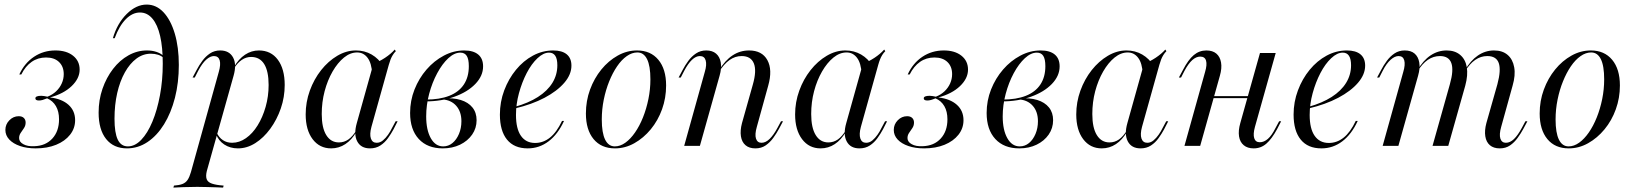

<svg xmlns="http://www.w3.org/2000/svg" viewBox="-20 -651 7285 857"><path d="M139.5 11.3Q100 11.3 69.4 0.8Q38.7 -9.7 21.4 -28.2Q4 -46.8 4 -71Q4 -96 21.8 -114.1Q39.5 -132.3 63.7 -132.3Q78.2 -132.3 86.3 -124.6Q94.4 -116.9 94.4 -104Q94.4 -90.3 87.1 -79.4Q79.8 -68.5 72.6 -58.1Q65.3 -47.6 65.3 -34.7Q65.3 -17.7 84.3 -7.3Q103.2 3.2 133.1 1.6Q183.9 0 213.7 -32.7Q243.5 -65.3 243.5 -118.5Q243.5 -153.2 229.8 -177Q216.1 -200.8 190.3 -212.1Q179 -207.3 170.2 -204.8Q161.3 -202.4 154 -202.4Q137.9 -202.4 137.9 -212.1Q137.9 -223.4 164.5 -223.4Q171 -223.4 177.4 -222.2Q183.9 -221 191.9 -219.4Q214.5 -228.2 230.6 -243.5Q246.8 -258.9 255.6 -278.6Q264.5 -298.4 264.5 -320.2Q264.5 -354 243.5 -374.2Q222.6 -394.4 185.5 -394.4Q149.2 -394.4 121.4 -375Q93.5 -355.6 75 -318.5H66.1Q89.5 -369.4 131.9 -397.6Q174.2 -425.8 227.4 -425.8Q276.6 -425.8 306 -402.4Q335.5 -379 335.5 -340.3Q335.5 -300.8 299.6 -266.5Q263.7 -232.3 203.2 -216.1Q256.5 -209.7 285.9 -183.1Q315.3 -156.5 315.3 -114.5Q315.3 -78.2 292.7 -49.6Q270.2 -21 230.6 -4.8Q191.1 11.3 139.5 11.3Z M546.8 11.3Q487.1 11.3 453.6 -30.6Q420.2 -72.6 420.2 -148.4Q420.2 -204.8 437.5 -254.8Q454.8 -304.8 484.7 -343.5Q514.5 -382.3 553.6 -404Q592.7 -425.8 635.5 -425.8Q682.3 -425.8 711.3 -400.8L710.5 -391.9Q700.8 -401.6 685.9 -406.5Q671 -411.3 653.2 -411.3Q618.5 -411.3 589.1 -389.5Q559.7 -367.7 537.5 -328.2Q515.3 -288.7 503.2 -235.9Q491.1 -183.1 491.1 -121Q491.1 -58.1 505.6 -27.8Q520.2 2.4 550.8 2.4Q582.3 2.4 610.5 -27Q638.7 -56.5 660.1 -107.7Q681.5 -158.9 694 -225.8Q706.5 -292.7 706.5 -366.9Q706.5 -439.5 694.8 -490.3Q683.1 -541.1 660.1 -568.1Q637.1 -595.2 604.8 -595.2Q571 -595.2 541.5 -565.3Q512.1 -535.5 491.9 -480.6H483.9Q503.2 -546.8 545.6 -588.7Q587.9 -630.6 634.7 -630.6Q677.4 -630.6 709.7 -596.4Q741.9 -562.1 760.1 -501.2Q778.2 -440.3 778.2 -361.3Q778.2 -282.3 760.9 -214.5Q743.5 -146.8 712.1 -96Q680.6 -45.2 638.3 -16.9Q596 11.3 546.8 11.3Z M754 186.3 756.5 177.4Q779.8 175.8 794.4 170.2Q808.9 164.5 817.3 152Q825.8 139.5 832.3 116.9L956.5 -329.8Q966.1 -362.9 960.5 -381.9Q954.8 -400.8 934.7 -400.8Q918.5 -400.8 900.4 -384.7Q882.3 -368.5 864.5 -334.7L849.2 -304.8H839.5L858.1 -339.5Q868.5 -359.7 883.1 -379.4Q897.6 -399.2 917.3 -412.5Q937.1 -425.8 962.9 -425.8Q1003.2 -425.8 1020.2 -394.8Q1037.1 -363.7 1022.6 -312.9L903.2 112.1Q897.6 134.7 902.4 148.4Q907.3 162.1 925.8 168.5Q944.4 175 978.2 177.4L975.8 186.3Q964.5 185.5 945.6 185.1Q926.6 184.7 904.4 183.9Q882.3 183.1 860.5 183.1Q828.2 183.1 798.8 184.3Q769.4 185.5 754 186.3ZM1041.9 11.3Q1007.3 11.3 981 -6Q954.8 -23.4 944.4 -52.4L946.8 -59.7Q957.3 -37.1 975 -25.4Q992.7 -13.7 1016.1 -13.7Q1048.4 -13.7 1077.8 -34.3Q1107.3 -54.8 1129.8 -91.1Q1152.4 -127.4 1165.7 -174.2Q1179 -221 1179 -271.8Q1179 -333.1 1159.3 -364.9Q1139.5 -396.8 1100.8 -396.8Q1078.2 -396.8 1058.9 -383.5Q1039.5 -370.2 1024.2 -345.2V-351.6Q1045.2 -387.9 1073.8 -406.9Q1102.4 -425.8 1135.5 -425.8Q1189.5 -425.8 1220.2 -384.3Q1250.8 -342.7 1250.8 -271.8Q1250.8 -217.7 1233.5 -167.3Q1216.1 -116.9 1186.3 -76.2Q1156.5 -35.5 1119.4 -12.1Q1082.3 11.3 1041.9 11.3Z M1458.1 11.3Q1406.5 11.3 1375.4 -29.8Q1344.4 -71 1344.4 -140.3Q1344.4 -195.2 1362.9 -246.4Q1381.5 -297.6 1413.3 -337.9Q1445.2 -378.2 1485.5 -402Q1525.8 -425.8 1568.5 -425.8Q1607.3 -425.8 1638.7 -407.7Q1670.2 -389.5 1690.3 -356.5L1641.1 -321.8Q1638.7 -369.4 1620.6 -393.1Q1602.4 -416.9 1574.2 -416.9Q1543.5 -416.9 1515.3 -394Q1487.1 -371 1464.5 -331.9Q1441.9 -292.7 1429 -244Q1416.1 -195.2 1416.1 -141.9Q1416.1 -80.6 1436.3 -48Q1456.5 -15.3 1492.7 -15.3Q1516.1 -15.3 1535.1 -28.6Q1554 -41.9 1571 -69.4V-62.9Q1550 -26.6 1521.4 -7.7Q1492.7 11.3 1458.1 11.3ZM1631.5 11.3Q1591.1 11.3 1574.6 -19.8Q1558.1 -50.8 1572.6 -101.6L1646.8 -366.9Q1672.6 -375.8 1698.8 -393.1Q1725 -410.5 1741.9 -429.8L1746.8 -422.6Q1738.7 -414.5 1733.1 -405.2Q1727.4 -396 1723.4 -385.9Q1719.4 -375.8 1715.3 -361.3L1637.9 -84.7Q1629 -51.6 1635.5 -32.7Q1641.9 -13.7 1661.3 -13.7Q1676.6 -13.7 1689.1 -24.2Q1701.6 -34.7 1712.1 -49.6Q1722.6 -64.5 1729.8 -79.8L1746 -109.7H1754.8L1736.3 -73.4Q1725.8 -54 1711.7 -34.3Q1697.6 -14.5 1677.8 -1.6Q1658.1 11.3 1631.5 11.3Z M1956.5 11.3Q1887.9 11.3 1849.2 -30.6Q1810.5 -72.6 1810.5 -146.8Q1810.5 -201.6 1830.2 -251.6Q1850 -301.6 1883.9 -340.7Q1917.7 -379.8 1961.3 -402.8Q2004.8 -425.8 2051.6 -425.8Q2092.7 -425.8 2114.5 -407.7Q2136.3 -389.5 2136.3 -354.8Q2136.3 -312.1 2101.6 -276.2Q2066.9 -240.3 2008.5 -219.4Q1950 -198.4 1879 -198.4L1880.6 -206.5Q1942.7 -206.5 1985.5 -223.4Q2028.2 -240.3 2050.4 -273.8Q2072.6 -307.3 2072.6 -355.6Q2072.6 -387.1 2063.3 -401.6Q2054 -416.1 2034.7 -416.1Q2008.1 -416.1 1981 -391.1Q1954 -366.1 1931.5 -324.2Q1908.9 -282.3 1895.6 -232.3Q1882.3 -182.3 1882.3 -131.5Q1882.3 -71 1902.8 -34.3Q1923.4 2.4 1958.1 2.4Q1981.5 2.4 1999.6 -12.5Q2017.7 -27.4 2028.6 -53.2Q2039.5 -79 2039.5 -109.7Q2039.5 -152.4 2016.5 -178.6Q1993.5 -204.8 1954 -207.3L1956.5 -211.3Q2002.4 -215.3 2036.3 -204.8Q2070.2 -194.4 2088.7 -171.4Q2107.3 -148.4 2107.3 -114.5Q2107.3 -79 2087.5 -50.4Q2067.7 -21.8 2033.5 -5.2Q1999.2 11.3 1956.5 11.3Z M2335.5 11.3Q2275 11.3 2243.1 -27.8Q2211.3 -66.9 2211.3 -139.5Q2211.3 -196 2230.6 -247.6Q2250 -299.2 2283.1 -339.5Q2316.1 -379.8 2358.9 -402.8Q2401.6 -425.8 2449.2 -425.8Q2488.7 -425.8 2509.7 -408.5Q2530.6 -391.1 2530.6 -358.1Q2530.6 -318.5 2498.8 -281.5Q2466.9 -244.4 2410.5 -214.5Q2354 -184.7 2278.2 -166.9V-174.2Q2338.7 -191.1 2381 -218.1Q2423.4 -245.2 2445.6 -281Q2467.7 -316.9 2467.7 -359.7Q2467.7 -387.9 2458.5 -402Q2449.2 -416.1 2430.6 -416.1Q2405.6 -416.1 2379 -391.1Q2352.4 -366.1 2331 -325Q2309.7 -283.9 2296.4 -235.1Q2283.1 -186.3 2283.1 -137.9Q2283.1 -76.6 2305.2 -44.8Q2327.4 -12.9 2368.5 -12.9Q2404.8 -12.9 2434.7 -36.7Q2464.5 -60.5 2488.7 -111.3H2497.6Q2470.2 -51.6 2428.6 -20.2Q2387.1 11.3 2335.5 11.3Z M2725 11.3Q2663.7 11.3 2629.4 -30.2Q2595.2 -71.8 2595.2 -144.4Q2595.2 -200.8 2613.7 -251.2Q2632.3 -301.6 2664.1 -340.7Q2696 -379.8 2737.1 -402.8Q2778.2 -425.8 2823.4 -425.8Q2883.9 -425.8 2918.5 -384.3Q2953.2 -342.7 2953.2 -269.4Q2953.2 -213.7 2935.1 -163.3Q2916.9 -112.9 2884.7 -73.8Q2852.4 -34.7 2811.3 -11.7Q2770.2 11.3 2725 11.3ZM2724.2 2.4Q2748.4 2.4 2771.4 -14.1Q2794.4 -30.6 2814.5 -59.7Q2834.7 -88.7 2850 -127Q2865.3 -165.3 2874.2 -208.9Q2883.1 -252.4 2883.1 -296.8Q2883.1 -357.3 2868.1 -387.1Q2853.2 -416.9 2825 -416.9Q2800.8 -416.9 2777.4 -400.4Q2754 -383.9 2734.3 -354.8Q2714.5 -325.8 2699.2 -287.9Q2683.9 -250 2675 -206.5Q2666.1 -162.9 2666.1 -117.7Q2666.1 -58.1 2681 -27.8Q2696 2.4 2724.2 2.4Z M3351.6 11.3Q3324.2 11.3 3307.7 -2.8Q3291.1 -16.9 3287.1 -42.7Q3283.1 -68.5 3291.9 -101.6L3340.3 -273.4Q3358.1 -335.5 3344.8 -368.1Q3331.5 -400.8 3290.3 -400.8Q3261.3 -400.8 3236.3 -383.1Q3211.3 -365.3 3189.5 -330.6L3188.7 -336.3Q3216.1 -381.5 3249.6 -403.6Q3283.1 -425.8 3323.4 -425.8Q3381.5 -425.8 3405.2 -382.7Q3429 -339.5 3408.9 -268.5L3358.1 -84.7Q3348.4 -50.8 3354.4 -32.3Q3360.5 -13.7 3379 -13.7Q3397.6 -13.7 3415.3 -31Q3433.1 -48.4 3450 -79.8L3466.1 -109.7H3475L3456.5 -75Q3446 -55.6 3431.5 -35.5Q3416.9 -15.3 3397.6 -2Q3378.2 11.3 3351.6 11.3ZM3033.9 0 3125.8 -329.8Q3135.5 -362.1 3129.8 -381.5Q3124.2 -400.8 3104 -400.8Q3086.3 -400.8 3068.5 -383.9Q3050.8 -366.9 3033.9 -334.7L3018.5 -304.8H3008.9L3027.4 -339.5Q3037.9 -359.7 3052.4 -379.4Q3066.9 -399.2 3086.7 -412.5Q3106.5 -425.8 3132.3 -425.8Q3159.7 -425.8 3176.2 -411.7Q3192.7 -397.6 3197.2 -372.2Q3201.6 -346.8 3191.9 -312.9L3104 0Z M3642.7 11.3Q3591.1 11.3 3560.1 -29.8Q3529 -71 3529 -140.3Q3529 -195.2 3547.6 -246.4Q3566.1 -297.6 3598 -337.9Q3629.8 -378.2 3670.2 -402Q3710.5 -425.8 3753.2 -425.8Q3791.9 -425.8 3823.4 -407.7Q3854.8 -389.5 3875 -356.5L3825.8 -321.8Q3823.4 -369.4 3805.2 -393.1Q3787.1 -416.9 3758.9 -416.9Q3728.2 -416.9 3700 -394Q3671.8 -371 3649.2 -331.9Q3626.6 -292.7 3613.7 -244Q3600.8 -195.2 3600.8 -141.9Q3600.8 -80.6 3621 -48Q3641.1 -15.3 3677.4 -15.3Q3700.8 -15.3 3719.8 -28.6Q3738.7 -41.9 3755.6 -69.4V-62.9Q3734.7 -26.6 3706 -7.7Q3677.4 11.3 3642.7 11.3ZM3816.1 11.3Q3775.8 11.3 3759.3 -19.8Q3742.7 -50.8 3757.3 -101.6L3831.5 -366.9Q3857.3 -375.8 3883.5 -393.1Q3909.7 -410.5 3926.6 -429.8L3931.5 -422.6Q3923.4 -414.5 3917.7 -405.2Q3912.1 -396 3908.1 -385.9Q3904 -375.8 3900 -361.3L3822.6 -84.7Q3813.7 -51.6 3820.2 -32.7Q3826.6 -13.7 3846 -13.7Q3861.3 -13.7 3873.8 -24.2Q3886.3 -34.7 3896.8 -49.6Q3907.3 -64.5 3914.5 -79.8L3930.6 -109.7H3939.5L3921 -73.4Q3910.5 -54 3896.4 -34.3Q3882.3 -14.5 3862.5 -1.6Q3842.7 11.3 3816.1 11.3Z M4104.8 11.3Q4065.3 11.3 4034.7 0.8Q4004 -9.7 3986.7 -28.2Q3969.4 -46.8 3969.4 -71Q3969.4 -96 3987.1 -114.1Q4004.8 -132.3 4029 -132.3Q4043.5 -132.3 4051.6 -124.6Q4059.7 -116.9 4059.7 -104Q4059.7 -90.3 4052.4 -79.4Q4045.2 -68.5 4037.9 -58.1Q4030.6 -47.6 4030.6 -34.7Q4030.6 -17.7 4049.6 -7.3Q4068.5 3.2 4098.4 1.6Q4149.2 0 4179 -32.7Q4208.9 -65.3 4208.9 -118.5Q4208.9 -153.2 4195.2 -177Q4181.5 -200.8 4155.6 -212.1Q4144.4 -207.3 4135.5 -204.8Q4126.6 -202.4 4119.4 -202.4Q4103.2 -202.4 4103.2 -212.1Q4103.2 -223.4 4129.8 -223.4Q4136.3 -223.4 4142.7 -222.2Q4149.2 -221 4157.3 -219.4Q4179.8 -228.2 4196 -243.5Q4212.1 -258.9 4221 -278.6Q4229.8 -298.4 4229.8 -320.2Q4229.8 -354 4208.9 -374.2Q4187.9 -394.4 4150.8 -394.4Q4114.5 -394.4 4086.7 -375Q4058.9 -355.6 4040.3 -318.5H4031.5Q4054.8 -369.4 4097.2 -397.6Q4139.5 -425.8 4192.7 -425.8Q4241.9 -425.8 4271.4 -402.4Q4300.8 -379 4300.8 -340.3Q4300.8 -300.8 4264.9 -266.5Q4229 -232.3 4168.5 -216.1Q4221.8 -209.7 4251.2 -183.1Q4280.6 -156.5 4280.6 -114.5Q4280.6 -78.2 4258.1 -49.6Q4235.5 -21 4196 -4.8Q4156.5 11.3 4104.8 11.3Z M4529.8 11.3Q4461.3 11.3 4422.6 -30.6Q4383.9 -72.6 4383.9 -146.8Q4383.9 -201.6 4403.6 -251.6Q4423.4 -301.6 4457.3 -340.7Q4491.1 -379.8 4534.7 -402.8Q4578.2 -425.8 4625 -425.8Q4666.1 -425.8 4687.9 -407.7Q4709.7 -389.5 4709.7 -354.8Q4709.7 -312.1 4675 -276.2Q4640.3 -240.3 4581.9 -219.4Q4523.4 -198.4 4452.4 -198.4L4454 -206.5Q4516.1 -206.5 4558.9 -223.4Q4601.6 -240.3 4623.8 -273.8Q4646 -307.3 4646 -355.6Q4646 -387.1 4636.7 -401.6Q4627.4 -416.1 4608.1 -416.1Q4581.5 -416.1 4554.4 -391.1Q4527.4 -366.1 4504.8 -324.2Q4482.3 -282.3 4469 -232.3Q4455.6 -182.3 4455.6 -131.5Q4455.6 -71 4476.2 -34.3Q4496.8 2.4 4531.5 2.4Q4554.8 2.4 4573 -12.5Q4591.1 -27.4 4602 -53.2Q4612.9 -79 4612.9 -109.7Q4612.9 -152.4 4589.9 -178.6Q4566.9 -204.8 4527.4 -207.3L4529.8 -211.3Q4575.8 -215.3 4609.7 -204.8Q4643.5 -194.4 4662.1 -171.4Q4680.6 -148.4 4680.6 -114.5Q4680.6 -79 4660.9 -50.4Q4641.1 -21.8 4606.9 -5.2Q4572.6 11.3 4529.8 11.3Z M4897.6 11.3Q4846 11.3 4814.9 -29.8Q4783.9 -71 4783.9 -140.3Q4783.9 -195.2 4802.4 -246.4Q4821 -297.6 4852.8 -337.9Q4884.7 -378.2 4925 -402Q4965.3 -425.8 5008.1 -425.8Q5046.8 -425.8 5078.2 -407.7Q5109.7 -389.5 5129.8 -356.5L5080.6 -321.8Q5078.2 -369.4 5060.1 -393.1Q5041.9 -416.9 5013.7 -416.9Q4983.1 -416.9 4954.8 -394Q4926.6 -371 4904 -331.9Q4881.5 -292.7 4868.5 -244Q4855.6 -195.2 4855.6 -141.9Q4855.6 -80.6 4875.8 -48Q4896 -15.3 4932.3 -15.3Q4955.6 -15.3 4974.6 -28.6Q4993.5 -41.9 5010.5 -69.4V-62.9Q4989.5 -26.6 4960.9 -7.7Q4932.3 11.3 4897.6 11.3ZM5071 11.3Q5030.6 11.3 5014.1 -19.8Q4997.6 -50.8 5012.1 -101.6L5086.3 -366.9Q5112.1 -375.8 5138.3 -393.1Q5164.5 -410.5 5181.5 -429.8L5186.3 -422.6Q5178.2 -414.5 5172.6 -405.2Q5166.9 -396 5162.9 -385.9Q5158.9 -375.8 5154.8 -361.3L5077.4 -84.7Q5068.5 -51.6 5075 -32.7Q5081.5 -13.7 5100.8 -13.7Q5116.1 -13.7 5128.6 -24.2Q5141.1 -34.7 5151.6 -49.6Q5162.1 -64.5 5169.4 -79.8L5185.5 -109.7H5194.4L5175.8 -73.4Q5165.3 -54 5151.2 -34.3Q5137.1 -14.5 5117.3 -1.6Q5097.6 11.3 5071 11.3Z M5266.9 0 5358.9 -329.8Q5368.5 -362.1 5363.3 -380.2Q5358.1 -398.4 5337.1 -398.4Q5319.4 -398.4 5302 -383.1Q5284.7 -367.7 5266.9 -334.7L5251.6 -304.8H5241.9L5260.5 -339.5Q5283.9 -384.7 5308.5 -405.2Q5333.1 -425.8 5364.5 -425.8Q5392.7 -425.8 5409.3 -411.7Q5425.8 -397.6 5430.2 -372.2Q5434.7 -346.8 5425 -312.9L5337.1 0ZM5357.3 -212.9 5359.7 -221.8H5587.1L5584.7 -212.9ZM5575.8 11.3Q5548.4 11.3 5531.5 -2.8Q5514.5 -16.9 5510.5 -42.3Q5506.5 -67.7 5516.1 -101.6L5604 -414.5H5674.2L5581.5 -84.7Q5572.6 -52.4 5578.2 -34.3Q5583.9 -16.1 5603.2 -16.1Q5621.8 -16.1 5639.1 -31Q5656.5 -46 5673.4 -79.8L5689.5 -109.7H5698.4L5680.6 -75Q5656.5 -30.6 5632.3 -9.7Q5608.1 11.3 5575.8 11.3Z M5878.2 11.3Q5817.7 11.3 5785.9 -27.8Q5754 -66.9 5754 -139.5Q5754 -196 5773.4 -247.6Q5792.7 -299.2 5825.8 -339.5Q5858.9 -379.8 5901.6 -402.8Q5944.4 -425.8 5991.9 -425.8Q6031.5 -425.8 6052.4 -408.5Q6073.4 -391.1 6073.4 -358.1Q6073.4 -318.5 6041.5 -281.5Q6009.7 -244.4 5953.2 -214.5Q5896.8 -184.7 5821 -166.9V-174.2Q5881.5 -191.1 5923.8 -218.1Q5966.1 -245.2 5988.3 -281Q6010.5 -316.9 6010.5 -359.7Q6010.5 -387.9 6001.2 -402Q5991.9 -416.1 5973.4 -416.1Q5948.4 -416.1 5921.8 -391.1Q5895.2 -366.1 5873.8 -325Q5852.4 -283.9 5839.1 -235.1Q5825.8 -186.3 5825.8 -137.9Q5825.8 -76.6 5848 -44.8Q5870.2 -12.9 5911.3 -12.9Q5947.6 -12.9 5977.4 -36.7Q6007.3 -60.5 6031.5 -111.3H6040.3Q6012.9 -51.6 5971.4 -20.2Q5929.8 11.3 5878.2 11.3Z M6674.2 11.3Q6646.8 11.3 6630.2 -2.8Q6613.7 -16.9 6609.7 -42.7Q6605.6 -68.5 6614.5 -101.6L6663.7 -275Q6680.6 -337.9 6669.8 -369.4Q6658.9 -400.8 6618.5 -400.8Q6589.5 -400.8 6564.5 -383.5Q6539.5 -366.1 6518.5 -331.5V-337.1Q6543.5 -380.6 6576.6 -403.2Q6609.7 -425.8 6648.4 -425.8Q6686.3 -425.8 6709.3 -406Q6732.3 -386.3 6738.7 -350.8Q6745.2 -315.3 6731.5 -268.5L6680.6 -84.7Q6671 -50.8 6677 -32.3Q6683.1 -13.7 6701.6 -13.7Q6720.2 -13.7 6737.5 -30.2Q6754.8 -46.8 6772.6 -79.8L6788.7 -109.7H6797.6L6779 -75Q6768.5 -55.6 6754 -35.5Q6739.5 -15.3 6720.2 -2Q6700.8 11.3 6674.2 11.3ZM6151.6 0 6243.5 -329.8Q6253.2 -362.1 6248 -381.5Q6242.7 -400.8 6222.6 -400.8Q6205.6 -400.8 6187.1 -384.3Q6168.5 -367.7 6151.6 -334.7L6136.3 -304.8H6126.6L6145.2 -339.5Q6155.6 -359.7 6170.2 -379.4Q6184.7 -399.2 6204.4 -412.5Q6224.2 -425.8 6250 -425.8Q6278.2 -425.8 6294.4 -411.7Q6310.5 -397.6 6314.9 -372.2Q6319.4 -346.8 6309.7 -312.9L6221.8 0ZM6374.2 0 6451.6 -275Q6469.4 -337.9 6458.1 -369.4Q6446.8 -400.8 6407.3 -400.8Q6378.2 -400.8 6353.2 -383.9Q6328.2 -366.9 6306.5 -331.5V-337.1Q6332.3 -381.5 6365.3 -403.6Q6398.4 -425.8 6437.1 -425.8Q6474.2 -425.8 6497.6 -406Q6521 -386.3 6527 -351.2Q6533.1 -316.1 6520.2 -268.5L6444.4 0Z M6982.3 11.3Q6921 11.3 6886.7 -30.2Q6852.4 -71.8 6852.4 -144.4Q6852.4 -200.8 6871 -251.2Q6889.5 -301.6 6921.4 -340.7Q6953.2 -379.8 6994.4 -402.8Q7035.5 -425.8 7080.6 -425.8Q7141.1 -425.8 7175.8 -384.3Q7210.5 -342.7 7210.5 -269.4Q7210.5 -213.7 7192.3 -163.3Q7174.2 -112.9 7141.9 -73.8Q7109.7 -34.7 7068.5 -11.7Q7027.4 11.3 6982.3 11.3ZM6981.5 2.4Q7005.6 2.4 7028.6 -14.1Q7051.6 -30.6 7071.8 -59.7Q7091.9 -88.7 7107.3 -127Q7122.6 -165.3 7131.5 -208.9Q7140.3 -252.4 7140.3 -296.8Q7140.3 -357.3 7125.4 -387.1Q7110.5 -416.9 7082.3 -416.9Q7058.1 -416.9 7034.7 -400.4Q7011.3 -383.9 6991.5 -354.8Q6971.8 -325.8 6956.5 -287.9Q6941.1 -250 6932.3 -206.5Q6923.4 -162.9 6923.4 -117.7Q6923.4 -58.1 6938.3 -27.8Q6953.2 2.4 6981.5 2.4Z"/></svg>

Font: Playfair 144pt Light
Style: Italic
Weight: 300
Italic angle: -15.6°
Designer: Claus Eggers Sørensen
Foundry: Claus Eggers Sørensen
Version: Version 2.001;gftools[0.9.30]